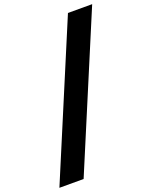

<svg xmlns="http://www.w3.org/2000/svg" viewBox="-209 -953 920 1166"><g transform="rotate(-20 251.0 -370.0)"><path d="M-33 120H123.5L535.5 -860H379Z"/></g></svg>

Font: Spartan ExtraBold
Style: Regular
Weight: 800
Designer: Matt Bailey, Mirko Velimirovic
Foundry: Matt Bailey
Version: Version 1.003; ttfautohint (v1.8.3)